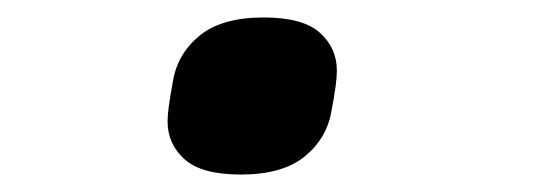

<svg xmlns="http://www.w3.org/2000/svg" viewBox="-20 -189 640 220"><path d="M256 11Q211 11 191.5 -6.5Q172 -24 172 -50Q172 -63 178 -95Q183 -127 208.5 -148Q234 -169 282 -169Q327 -169 346.5 -151.5Q366 -134 366 -108Q366 -94 360 -63Q355 -31 329.5 -10Q304 11 256 11Z"/></svg>

Font: IBM Plex Mono SemiBold
Style: Italic
Weight: 600
Italic angle: -9°
Monospace: yes
Designer: Mike Abbink, Paul van der Laan, Pieter van Rosmalen
Foundry: Bold Monday
Version: Version 2.3